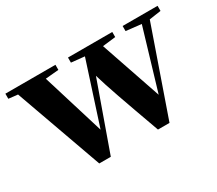

<svg xmlns="http://www.w3.org/2000/svg" viewBox="-113 -762 1110 980"><g transform="rotate(-30 442.0 -272.0)"><path d="M888 -546H682V-516L772 -506L666 -150L544 -507L621 -516V-546H360V-516L438 -508L320 -144L208 -509L286 -516V-546H-9V-516L45 -510L228 2H296L437 -394C460 -315 496 -214 574 2H642L819 -506L888 -516Z"/></g></svg>

Font: Noto Serif KR Black
Style: Regular
Weight: 900
Version: Version 1.001;PS 1.001;hotconv 16.6.54;makeotf.lib2.5.65590